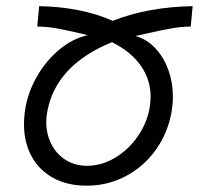

<svg xmlns="http://www.w3.org/2000/svg" viewBox="-20 -576 640 608"><path d="M56 -182.5Q56 -207.5 60.5 -234.5Q70 -288 99 -337.2Q128 -386.5 169.8 -420.5Q211.5 -454.5 257.5 -464.5Q252 -465.5 235.5 -470Q191 -480.5 160.2 -486Q129.5 -491.5 98 -492L104 -556.5Q168.5 -555.5 228.2 -543.8Q288 -532 337 -510Q393.5 -532.5 458 -544Q522.5 -555.5 590 -556.5L584 -492Q553.5 -491.5 522.2 -486Q491 -480.5 445 -470L409 -462Q444 -452.5 471 -424.2Q498 -396 512.8 -355.2Q527.5 -314.5 527.5 -268.5Q527.5 -247.5 523.5 -222.5Q511.5 -154.5 473 -101Q434.5 -47.5 377.5 -17.8Q320.5 12 254.5 12Q194 12 149.2 -12.2Q104.5 -36.5 80.2 -80.5Q56 -124.5 56 -182.5ZM453.5 -233Q457 -254 457 -268.5Q457 -324 425.5 -368.5Q394 -413 334.5 -442.5Q155.5 -369 129.5 -221Q126.5 -205.5 126.5 -189.5Q126.5 -151.5 142.5 -119.8Q158.5 -88 188 -69.5Q217.5 -51 255.5 -51Q301.5 -51 344 -76.2Q386.5 -101.5 415.8 -143.5Q445 -185.5 453.5 -233Z"/></svg>

Font: JuliaMono Italic
Style: Regular
Weight: 400
Italic angle: -9°
Monospace: yes
Designer: cormullion
Foundry: corm
Version: Version 0.049; ttfautohint (v1.8.4)